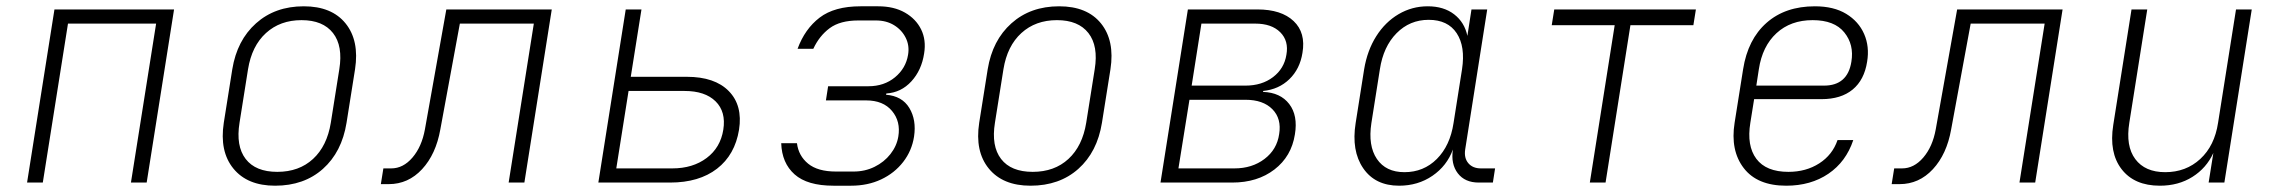

<svg xmlns="http://www.w3.org/2000/svg" viewBox="-20 -580 7240 610"><path d="M66 0 153 -550H533L446 0H396L476 -505H196L116 0Z M854 10Q766 10 721.5 -44.5Q677 -99 691 -190L718 -360Q733 -452 793.5 -506Q854 -560 945 -560Q1034 -560 1078 -505.5Q1122 -451 1108 -360L1081 -190Q1066 -97 1006 -43.5Q946 10 854 10ZM861 -34Q930 -34 974.5 -75Q1019 -116 1031 -190L1058 -360Q1070 -434 1038 -475Q1006 -516 938 -516Q870 -516 825 -475Q780 -434 768 -360L741 -190Q729 -116 760.5 -75Q792 -34 861 -34Z M1190 5 1198 -45H1223Q1261 -45 1290.5 -79.5Q1320 -114 1330 -169L1398 -550H1733L1646 0H1596L1676 -505H1441L1379 -169Q1365 -90 1321 -42.5Q1277 5 1215 5Z M1881 0 1968 -550H2018L1984 -336H2162Q2251 -336 2295.5 -290.5Q2340 -245 2328 -168Q2315 -88 2258 -44Q2201 0 2109 0ZM1938 -45H2116Q2181 -45 2225 -78Q2269 -111 2278 -168Q2287 -225 2253.5 -258Q2220 -291 2155 -291H1977Z M2628 10Q2545 10 2504.5 -26Q2464 -62 2462 -125H2512Q2517 -85 2547.5 -60Q2578 -35 2636 -35H2692Q2728 -35 2758.5 -50Q2789 -65 2809 -90.5Q2829 -116 2834 -146Q2842 -194 2814 -227.5Q2786 -261 2732 -261H2604L2611 -306H2739Q2789 -306 2823.5 -334.5Q2858 -363 2865 -406Q2870 -435 2857.5 -460Q2845 -485 2820.5 -500Q2796 -515 2763 -515H2707Q2649 -515 2616 -490.5Q2583 -466 2564 -425H2514Q2537 -488 2584 -524Q2631 -560 2714 -560H2770Q2820 -560 2855 -540Q2890 -520 2906.5 -486.5Q2923 -453 2916 -410Q2908 -357 2875.5 -321.5Q2843 -286 2796 -283L2795 -279Q2846 -275 2869 -237Q2892 -199 2884 -146Q2877 -101 2849.5 -65.5Q2822 -30 2779.5 -10Q2737 10 2684 10Z M3254 10Q3166 10 3121.5 -44.5Q3077 -99 3091 -190L3118 -360Q3133 -452 3193.5 -506Q3254 -560 3345 -560Q3434 -560 3478 -505.5Q3522 -451 3508 -360L3481 -190Q3466 -97 3406 -43.5Q3346 10 3254 10ZM3261 -34Q3330 -34 3374.5 -75Q3419 -116 3431 -190L3458 -360Q3470 -434 3438 -475Q3406 -516 3338 -516Q3270 -516 3225 -475Q3180 -434 3168 -360L3141 -190Q3129 -116 3160.5 -75Q3192 -34 3261 -34Z M3667 0 3754 -550H3975Q4051 -550 4090 -513Q4129 -476 4118 -412Q4110 -361 4076.5 -328.5Q4043 -296 3993 -291V-288Q4048 -286 4076 -249.5Q4104 -213 4094 -153Q4083 -83 4029 -41.5Q3975 0 3895 0ZM3766 -308H3937Q3989 -308 4024.5 -335Q4060 -362 4067 -406Q4075 -450 4047.5 -477.5Q4020 -505 3968 -505H3797ZM3724 -45H3902Q3958 -45 3997.5 -75Q4037 -105 4044 -154Q4052 -203 4022.5 -233Q3993 -263 3937 -263H3759Z M4425 10Q4349 10 4311 -45.5Q4273 -101 4287 -189L4314 -360Q4324 -420 4352.5 -465Q4381 -510 4423.5 -535Q4466 -560 4516 -560Q4567 -560 4600 -534.5Q4633 -509 4642 -466L4655 -550H4705L4635 -105Q4631 -78 4645 -61.5Q4659 -45 4685 -45H4730L4723 0H4678Q4634 0 4611.5 -29.5Q4589 -59 4596 -105Q4577 -53 4531 -21.5Q4485 10 4425 10ZM4442 -33Q4503 -33 4545 -75Q4587 -117 4598 -189L4625 -360Q4636 -432 4608 -474.5Q4580 -517 4519 -517Q4459 -517 4417 -474.5Q4375 -432 4364 -360L4337 -189Q4326 -117 4354.5 -75Q4383 -33 4442 -33Z M5031 0 5110 -500H4910L4918 -550H5368L5360 -500H5160L5081 0Z M5655 10Q5563 10 5520 -46Q5477 -102 5491 -190L5518 -360Q5533 -455 5592.5 -507.5Q5652 -560 5746 -560Q5806 -560 5845.5 -536Q5885 -512 5902.5 -472Q5920 -432 5912 -384Q5903 -326 5866 -295.5Q5829 -265 5767 -265H5553L5541 -190Q5529 -117 5560 -75.5Q5591 -34 5662 -34Q5718 -34 5760 -61Q5802 -88 5818 -135H5868Q5845 -66 5789 -28Q5733 10 5655 10ZM5560 -308H5775Q5850 -308 5862 -384Q5871 -438 5839.5 -477Q5808 -516 5739 -516Q5669 -516 5624 -474.5Q5579 -433 5568 -360Z M5990 5 5998 -45H6023Q6061 -45 6090.5 -79.5Q6120 -114 6130 -169L6198 -550H6533L6446 0H6396L6476 -505H6241L6179 -169Q6165 -90 6121 -42.5Q6077 5 6015 5Z M6842 10Q6761 10 6720.5 -42.5Q6680 -95 6694 -183L6752 -550H6802L6745 -190Q6733 -116 6764 -74.5Q6795 -33 6859 -33Q6925 -33 6970.5 -75Q7016 -117 7027 -190L7084 -550H7134L7047 0H6997L7012 -94Q6990 -46 6945.5 -18Q6901 10 6842 10Z"/></svg>

Font: JetBrains Mono Thin
Style: Italic
Weight: 100
Italic angle: -9°
Monospace: yes
Designer: Philipp Nurullin, Konstantin Bulenkov
Foundry: JetBrains
Version: Version 2.305; ttfautohint (v1.8.4.7-5d5b)